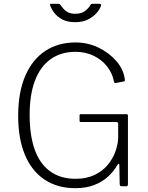

<svg xmlns="http://www.w3.org/2000/svg" viewBox="-20 -974 772 1004"><path d="M373 10Q281 10 213.5 -34.5Q146 -79 110.5 -164Q75 -249 75 -368Q75 -491 112 -577Q149 -663 216.5 -707.5Q284 -752 375 -752Q439 -752 495 -725Q551 -698 589 -654Q627 -610 633 -557Q633 -553 632.5 -551Q632 -549 628 -548L584 -540Q581 -540 579 -541.5Q577 -543 576 -547Q568 -591 540 -626.5Q512 -662 469.5 -682.5Q427 -703 375 -703Q298 -703 244 -664Q190 -625 162.5 -551.5Q135 -478 135 -374Q135 -265 162 -190.5Q189 -116 243 -77.5Q297 -39 375 -39Q432 -39 474 -59Q516 -79 543 -111.5Q570 -144 583.5 -181.5Q597 -219 598 -253V-327Q598 -336 587 -336H404Q400 -336 398 -337.5Q396 -339 396 -343V-370Q396 -377 402 -377H641Q645 -377 647 -375Q649 -373 649 -369V-11Q649 -4 646.5 -2Q644 0 639 0H620Q614 0 610.5 -1Q607 -2 606 -10L604 -113Q603 -118 600.5 -118Q598 -118 595 -113Q576 -79 545.5 -51Q515 -23 472.5 -6.5Q430 10 373 10ZM500 -954Q511 -954 508 -944Q503 -927 486 -907Q469 -887 441 -872.5Q413 -858 373 -858Q334 -858 307.5 -871.5Q281 -885 265 -905.5Q249 -926 242 -946Q241 -948 241.5 -951Q242 -954 247 -954H284Q290 -954 292 -952.5Q294 -951 297 -947Q302 -940 310.5 -929.5Q319 -919 334 -910.5Q349 -902 373 -902Q407 -902 426 -917.5Q445 -933 453 -948Q455 -952 457.5 -953Q460 -954 463 -954Z"/></svg>

Font: Libre Franklin Thin ExtraLight
Style: Regular
Weight: 250
Version: Version 3.000